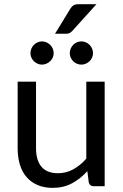

<svg xmlns="http://www.w3.org/2000/svg" viewBox="-20 -902 598 930"><path d="M487 -506.5V0H434Q415 0 410 -18.5L403 -73Q370 -36.5 329 -14.2Q288 8 235 8Q193.5 8 161.8 -5.8Q130 -19.5 108.5 -44.5Q87 -69.5 76.2 -105Q65.5 -140.5 65.5 -183.5V-506.5H154.5V-183.5Q154.5 -126 180.8 -94.5Q207 -63 261 -63Q300.5 -63 334.8 -81.8Q369 -100.5 398 -133.5V-506.5ZM447 -881.5 330.5 -752.5Q323.5 -745 316.8 -741.8Q310 -738.5 299.5 -738.5H246.5L320.5 -859.5Q327.5 -871 335.8 -876.2Q344 -881.5 360 -881.5ZM240 -644.5Q240 -633 235.5 -623Q231 -613 223 -605.5Q215 -598 204.8 -593.5Q194.5 -589 183 -589Q172 -589 162 -593.5Q152 -598 144.2 -605.5Q136.5 -613 132 -623Q127.5 -633 127.5 -644.5Q127.5 -656 132 -666.5Q136.5 -677 144.2 -684.8Q152 -692.5 162 -697Q172 -701.5 183 -701.5Q194.5 -701.5 204.8 -697Q215 -692.5 223 -684.8Q231 -677 235.5 -666.5Q240 -656 240 -644.5ZM430.5 -644.5Q430.5 -633 426 -623Q421.5 -613 413.8 -605.5Q406 -598 395.8 -593.5Q385.5 -589 374 -589Q362.5 -589 352.2 -593.5Q342 -598 334.5 -605.5Q327 -613 322.5 -623Q318 -633 318 -644.5Q318 -656 322.5 -666.5Q327 -677 334.5 -684.8Q342 -692.5 352.2 -697Q362.5 -701.5 374 -701.5Q385.5 -701.5 395.8 -697Q406 -692.5 413.8 -684.8Q421.5 -677 426 -666.5Q430.5 -656 430.5 -644.5Z"/></svg>

Font: Lato 2
Style: Regular
Weight: 400
Designer: Lukasz Dziedzic with Adam Twardoch and Botio Nikoltchev
Foundry: tyPoland Lukasz Dziedzic
Version: Version 2.015; 2015-08-06; http://www.latofonts.com/